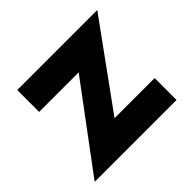

<svg xmlns="http://www.w3.org/2000/svg" viewBox="-117 -599 738 738"><g transform="rotate(-45 251.5 -230.0)"><path d="M269 -341H54V-460H489L242 -119H460V0H15Z"/></g></svg>

Font: Renner*
Style: Semi
Weight: 600
Version: Version 003.000 ; ttfautohint (v0.97) -l 8 -r 50 -G 200 -x 1